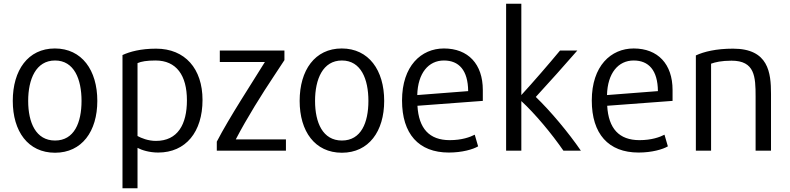

<svg xmlns="http://www.w3.org/2000/svg" viewBox="-20 -800 4203 1022"><path d="M498 -263C498 -101 416 13 273 13C129 13 48 -101 48 -263C48 -426 129 -542 272 -542C416 -542 498 -426 498 -263ZM414 -263C414 -378 375 -478 273 -478C171 -478 130 -378 130 -263C130 -147 171 -52 273 -52C375 -52 414 -147 414 -263Z M1058 -268C1058 -98 969 12 822 12C775 12 734 -1 712 -13V202H632V-507C671 -525 729 -541 811 -541C965 -541 1058 -434 1058 -268ZM975 -266C975 -399 919 -478 808 -478C762 -478 732 -473 712 -464V-76C732 -65 768 -50 810 -50C926 -50 975 -138 975 -266Z M1502 2H1134V-46C1200 -174 1323 -361 1390 -470H1150V-531H1494V-480L1438 -395C1374 -299 1295 -173 1235 -58H1502Z M2025 -263C2025 -101 1943 13 1800 13C1656 13 1575 -101 1575 -263C1575 -426 1656 -542 1799 -542C1943 -542 2025 -426 2025 -263ZM1941 -263C1941 -378 1902 -478 1800 -478C1698 -478 1657 -378 1657 -263C1657 -147 1698 -52 1800 -52C1902 -52 1941 -147 1941 -263Z M2550 -263 2202 -237C2209 -116 2265 -54 2374 -54C2438 -54 2482 -70 2507 -83L2525 -21C2498 -5 2440 12 2369 12C2208 12 2120 -88 2120 -265C2120 -449 2222 -542 2343 -542C2472 -542 2550 -459 2550 -321ZM2472 -315C2471 -426 2423 -478 2343 -478C2261 -478 2204 -411 2201 -294Z M3072 2H2979C2917 -88 2828 -195 2755 -262V2H2674V-780H2755V-294C2821 -366 2903 -461 2961 -531H3053C2987 -455 2902 -360 2832 -284C2912 -207 3006 -94 3072 2Z M3560 -263 3212 -237C3219 -116 3275 -54 3384 -54C3448 -54 3492 -70 3517 -83L3535 -21C3508 -5 3450 12 3379 12C3218 12 3130 -88 3130 -265C3130 -449 3232 -542 3353 -542C3482 -542 3560 -459 3560 -321ZM3482 -315C3481 -426 3433 -478 3353 -478C3271 -478 3214 -411 3211 -294Z M4084 2H4002V-286C4002 -392 3998 -477 3874 -477C3820 -477 3787 -469 3765 -461V2H3684V-505C3727 -525 3792 -541 3882 -541C4071 -541 4084 -413 4084 -300Z"/></svg>

Font: Repo Regular
Style: Regular
Weight: 400
Designer: Stefan Peev
Foundry: Context Ltd
Version: Version 1.502